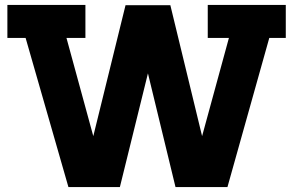

<svg xmlns="http://www.w3.org/2000/svg" viewBox="-20 -760 1191 780"><path d="M1141 -740V-606H1074L904 0H693L581 -462L467 0H258L84 -606H10V-740H327V-606H250L359 -207L490 -739H672L801 -207L910 -606H824V-740Z"/></svg>

Font: Arvo
Style: Bold
Weight: 700
Designer: Anton Koovit (Cyrillic Expansion: Cyreal)
Foundry: Anton Koovit, Yassin Baggar
Version: Version 3.000